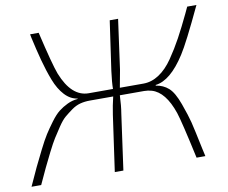

<svg xmlns="http://www.w3.org/2000/svg" viewBox="-76 -785 1046 881"><g transform="rotate(-10 446.5 -345.0)"><path d="M644 -361V-358Q678 -353 702.5 -331.5Q727 -310 747.5 -253Q768 -196 776 -164Q784 -132 804 -36Q809 -12 812 0H771Q733 -175 719 -217Q684 -320 622 -338Q605 -343 587 -343H474Q472 -294 466 -259L430 0H390L427 -261Q433 -302 443 -343H334Q310 -343 289 -337.5Q268 -332 248 -317.5Q228 -303 212.5 -290Q197 -277 178 -248.5Q159 -220 147 -201Q135 -182 114 -140.5Q93 -99 82 -75.5Q71 -52 47 0H2Q27 -56 41 -85Q55 -114 77 -158Q99 -202 114 -225.5Q129 -249 150.5 -278Q172 -307 190.5 -321.5Q209 -336 232 -347Q255 -358 280 -360L281 -362Q248 -366 221.5 -394.5Q195 -423 177.5 -468.5Q160 -514 146.5 -564.5Q133 -615 120 -674Q118 -685 117 -690H157Q193 -536 210 -491Q255 -377 335 -377H448Q448 -406 455 -460L488 -690H527L495 -458Q484 -395 480 -377H590Q628 -377 663 -400Q698 -423 727.5 -466Q757 -509 781.5 -554Q806 -599 835 -660Q844 -680 849 -690H892Q815 -526 783 -477Q714 -369 644 -361Z"/></g></svg>

Font: Exo 2.0 Extra Light
Style: Italic
Weight: 250
Italic angle: -8°
Designer: Natanael Gama
Version: Version 1.001;PS 001.001;hotconv 1.0.70;makeotf.lib2.5.58329